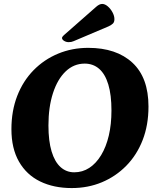

<svg xmlns="http://www.w3.org/2000/svg" viewBox="-20 -939 790 975"><path d="M344 16Q253 16 184 -17.5Q115 -51 76.5 -118Q38 -185 38 -283Q38 -376 67.5 -452Q97 -528 150.5 -582.5Q204 -637 275 -666.5Q346 -696 428 -696Q571 -696 652.5 -620.5Q734 -545 734 -398Q734 -304 704.5 -228Q675 -152 621.5 -97.5Q568 -43 497.5 -13.5Q427 16 344 16ZM357 -64Q399 -64 433.5 -86.5Q468 -109 493.5 -151Q519 -193 532.5 -250.5Q546 -308 546 -378Q546 -457 530 -510Q514 -563 483.5 -589.5Q453 -616 410 -616Q355 -616 313.5 -576.5Q272 -537 249 -466Q226 -395 226 -302Q226 -223 242 -170Q258 -117 287.5 -90.5Q317 -64 357 -64ZM304 -760Q295 -752 295 -746Q295 -738 305.5 -731.5Q316 -725 328 -725Q336 -725 341.5 -726Q347 -727 354 -730L531 -805Q546 -812 553.5 -819.5Q561 -827 561 -842Q561 -858 551.5 -876Q542 -894 527.5 -906.5Q513 -919 499 -919Q485 -919 469 -905Z"/></svg>

Font: Alkatra
Style: Regular
Weight: 400
Designer: Suman Bhandary
Version: Version 1.100;gftools[0.9.22]